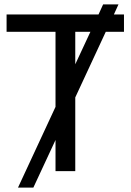

<svg xmlns="http://www.w3.org/2000/svg" viewBox="-20 -780 596 875"><path d="M323 0H233V-142L132 75H62L233 -293V-635H10V-714H429L450 -760H520L499 -714H545V-635H462L323 -336ZM323 -635V-487L392 -635Z"/></svg>

Font: TSCustom
Style: Regular
Weight: 400
Designer: Monotype Design Team
Foundry: Monotype Imaging Inc.
Version: Version 2.004; ttfautohint (v1.8.3) -l 8 -r 50 -G 200 -x 14 